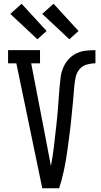

<svg xmlns="http://www.w3.org/2000/svg" viewBox="-20 -1002 540 1022"><path d="M205 0 67 -665H23V-735H193V-665H146L227 -245Q233 -213 239 -181.5Q245 -150 251 -118Q256 -144 260 -170Q264 -196 267 -222Q270 -248 273 -274.5Q276 -301 279 -327Q282 -353 284.5 -379.5Q287 -406 289 -432Q291 -458 293 -484.5Q295 -511 297 -537Q299 -563 302.5 -589.5Q306 -616 316 -640.5Q326 -665 343.5 -685Q361 -705 385 -717Q409 -729 435 -732Q461 -735 488 -735V-665Q465 -665 442 -658.5Q419 -652 404 -634.5Q389 -617 383.5 -594Q378 -571 376 -548Q374 -525 372 -502Q370 -479 368 -456Q366 -433 363.5 -410Q361 -387 359 -364Q357 -341 354 -318Q351 -295 348 -272Q345 -249 342 -226Q339 -203 335.5 -180Q332 -157 328 -134.5Q324 -112 319 -89.5Q314 -67 308 -44.5Q302 -22 295 0ZM349 -793 205 -928 265 -982 398 -837ZM179 -793 35 -928 95 -982 228 -837Z"/></svg>

Font: Iosevka Slab
Style: Regular
Weight: 400
Monospace: yes
Designer: Belleve Invis
Foundry: Belleve Invis
Version: Version 11.2.4; ttfautohint (v1.8.3)